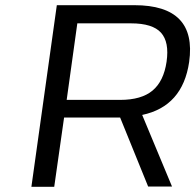

<svg xmlns="http://www.w3.org/2000/svg" viewBox="-20 -719 753 740"><path d="M551 0 443 -266H227L189 1H101L199 -699H498Q740 -699 709 -480Q684 -309 528 -276L643 0ZM237 -334H443Q525 -334 568 -370Q611 -406 622 -481Q633 -557 600.5 -593Q568 -629 485 -629H278Z"/></svg>

Font: Fivo Sans Modern
Style: Italic
Weight: 400
Designer: Alexander Slobzheninov
Foundry: Alexander Slobzheninov
Version: 1.0